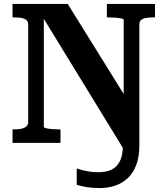

<svg xmlns="http://www.w3.org/2000/svg" viewBox="-20 -730 849 981"><path d="M692 12Q692 69 677 110.5Q662 152 634.5 178.5Q607 205 570 218Q533 231 488 231Q453 231 422.5 226Q392 221 372 214V131Q384 135 401.5 139.5Q419 144 439.5 147Q460 150 484 150Q523 150 550.5 136.5Q578 123 593 92.5Q608 62 608 11V-64L641 80L183 -668L204 -667V-81Q204 -78 215.5 -75Q227 -72 243.5 -70.5Q260 -69 276 -69H289V0H44V-69H54Q75 -69 90.5 -72.5Q106 -76 115 -84.5Q124 -93 124 -107V-605Q124 -620 115 -627.5Q106 -635 90.5 -638Q75 -641 54 -641H44V-710H326L664 -166L612 -122V-629Q612 -633 600.5 -635.5Q589 -638 572.5 -639.5Q556 -641 540 -641H526V-710H772V-641H761Q741 -641 725 -638Q709 -635 700.5 -627.5Q692 -620 692 -605Z"/></svg>

Font: Roboto Serif SemiBold
Style: Regular
Weight: 600
Designer: Greg Gazdowicz
Foundry: Commercial Type
Version: Version 1.008